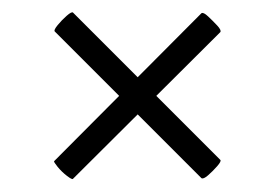

<svg xmlns="http://www.w3.org/2000/svg" viewBox="-20 -342 438 305"><path d="M96 -58Q95 -56 86.5 -62.5Q78 -69 71.5 -77Q65 -85 66 -86L300 -321Q303 -323 310.5 -316Q318 -309 325 -301.5Q332 -294 330 -291ZM67 -292Q65 -294 71.5 -302Q78 -310 86 -317Q94 -324 96 -322L330 -88Q332 -86 325 -78Q318 -70 310.5 -63.5Q303 -57 300 -59Z"/></svg>

Font: Cormorant Light Medium
Style: Italic
Weight: 500
Italic angle: -10°
Version: Version 4.000